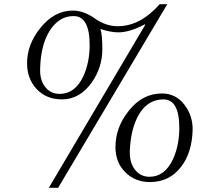

<svg xmlns="http://www.w3.org/2000/svg" viewBox="-20 -809 1035 908"><path d="M891 -195Q888 -87 837 -21Q782 52 689 52Q619 52 572 5Q526 -41 526 -113Q526 -207 589 -285Q653 -367 746 -367Q811 -367 852 -314Q892 -262 891 -195ZM735 -789H771L255 79H211L667 -692L665 -694Q594 -656 539 -656Q503 -656 455 -672Q464 -645 464 -577Q464 -490 414 -419Q357 -339 273 -339Q200 -339 154 -387Q108 -436 108 -510Q108 -599 171 -677Q237 -759 324 -759Q376 -759 428 -722Q480 -685 537 -685Q643 -685 735 -789ZM404 -596Q404 -733 328 -733Q258 -733 214 -662Q173 -595 170 -488Q167 -432 193 -398.5Q219 -365 262 -365Q335 -365 374 -448Q404 -514 404 -596ZM828 -204Q828 -339 753 -339Q681 -339 639 -271Q598 -203 594 -96Q592 -41 618 -7Q644 27 687 27Q759 27 798 -56Q828 -122 828 -204Z"/></svg>

Font: GFS Gazis
Style: Regular
Weight: 400
Designer: George Matthiopoulos
Foundry: George Matthiopoulos
Version: Version 1.0